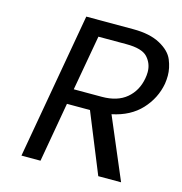

<svg xmlns="http://www.w3.org/2000/svg" viewBox="-104 -792 842 886"><g transform="rotate(15 317.0 -348.5)"><path d="M444 0 328 -285H218L168 0H77L200 -697H425Q504 -697 553.5 -670Q603 -643 618.5 -605Q634 -567 634 -531Q634 -512 631 -492Q618 -420 567 -365Q516 -310 429 -292L553 0ZM231 -358H365Q439 -358 482.5 -394.5Q526 -431 537 -492Q540 -508 540 -523Q540 -563 513.5 -592.5Q487 -622 412 -622H278Z"/></g></svg>

Font: Fz Poppins
Style: Italic
Weight: 400
Italic angle: -10°
Designer: Ninad Kale (Devanagari), Jonny Pinhorn (Latin)
Foundry: Indian Type Foundry
Version: Vit hóa bi Vntype.Com & FontZin.Com